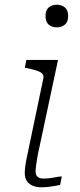

<svg xmlns="http://www.w3.org/2000/svg" viewBox="-20 -791 339 814"><path d="M85 -57Q85 -73 88 -92.5Q91 -112 96.5 -137Q102 -162 108 -192L164 -460Q166 -472 159 -479Q152 -486 136 -491.5Q120 -497 95 -502L85 -504L92 -537H226L148 -171Q142 -146 138.5 -125.5Q135 -105 133 -90Q131 -75 131 -64Q131 -48 140 -41Q149 -34 164 -34Q180 -34 194 -36Q208 -38 220.5 -40.5Q233 -43 242 -43L235 -7Q225 -5 211.5 -2.5Q198 0 184 1.5Q170 3 155 3Q135 3 119 -3.5Q103 -10 94 -23.5Q85 -37 85 -57ZM173 -723Q173 -748 186.5 -759.5Q200 -771 221 -771Q241 -771 255 -759.5Q269 -748 269 -723Q269 -698 255 -686.5Q241 -675 221 -675Q200 -675 186.5 -686.5Q173 -698 173 -723Z"/></svg>

Font: Roboto Serif Thin
Style: Italic
Weight: 250
Italic angle: -10°
Version: Version 1.007